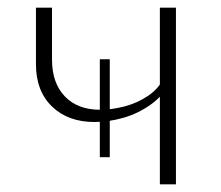

<svg xmlns="http://www.w3.org/2000/svg" viewBox="-20 -482 577 502"><path d="M227 -163Q158 -163 116 -203.5Q74 -244 74 -314V-462H116V-326Q116 -265 149.5 -230Q183 -195 242 -195Q271 -195 304.5 -203.5Q338 -212 366.5 -231Q395 -250 408 -278L425 -267Q407 -232 374 -208.5Q341 -185 302.5 -174Q264 -163 227 -163ZM241 -71V-327H267V-71ZM398 0V-462H440V0Z"/></svg>

Font: Ysabeau SC ExtraLight
Style: Regular
Weight: 250
Designer: Christian Thalmann (Catharsis Fonts)
Version: Version 2.001;gftools[0.9.30]; featfreeze: smcp